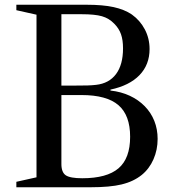

<svg xmlns="http://www.w3.org/2000/svg" viewBox="-20 -790 739 810"><path d="M345 -770H49V-747L134 -728V-42L49 -23V0H362C416.7 0 460.5 -4 493.5 -12C526.5 -20 554.7 -33.3 578 -52C599.3 -69.3 615.8 -91.3 627.5 -118C639.2 -144.7 645 -173.3 645 -204C645 -231.3 640.3 -256.7 631 -280C621.7 -303.3 608.2 -324 590.5 -342C572.8 -360 551.8 -374.7 527.5 -386C503.2 -397.3 476 -404.7 446 -408V-412C499.3 -423.3 540.2 -443.7 568.5 -473C596.8 -502.3 611 -539 611 -583C611 -613 604.3 -640.7 591 -666C577.7 -691.3 559.3 -712.3 536 -729C515.3 -743 489.8 -753.3 459.5 -760C429.2 -766.7 391 -770 345 -770ZM239 -429V-730H325C361.7 -730 390 -727.2 410 -721.5C430 -715.8 447.3 -705.3 462 -690C475.3 -676.7 484.8 -661.8 490.5 -645.5C496.2 -629.2 499 -609.3 499 -586C499 -540 489.2 -503.8 469.5 -477.5C449.8 -451.2 421.7 -436 385 -432C373.7 -430.7 361.7 -429.8 349 -429.5C336.3 -429.2 320.3 -429 301 -429ZM239 -389H324C394.7 -389 446.5 -374.8 479.5 -346.5C512.5 -318.2 529 -273.7 529 -213C529 -152.3 512.7 -108 480 -80C447.3 -52 396.3 -38 327 -38C293 -38 269.8 -42.2 257.5 -50.5C245.2 -58.8 239 -74.7 239 -98Z"/></svg>

Font: Libre Caslon Text
Style: Regular
Weight: 400
Designer: Pablo Impallari, Rodrigo Fuenzalida
Foundry: Pablo Impallari, Rodrigo Fuenzalida
Version: Version 1.000; ttfautohint (v0.93) -l 8 -r 50 -G 200 -x 14 -